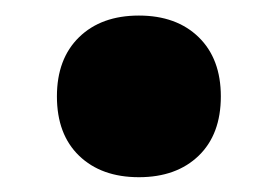

<svg xmlns="http://www.w3.org/2000/svg" viewBox="-20 -388 366 253"><path d="M163 -367.5Q212.5 -367.5 241.8 -339Q271 -310.5 271 -261Q271 -211 241.8 -182.8Q212.5 -154.5 163 -154.5Q113.5 -154.5 84.2 -182.8Q55 -211 55 -261Q55 -310.5 84.2 -339Q113.5 -367.5 163 -367.5Z"/></svg>

Font: Newsreader Caption
Style: Bold
Weight: 700
Designer: Hugues Gentile
Foundry: Production Type
Version: Version 1.001